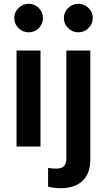

<svg xmlns="http://www.w3.org/2000/svg" viewBox="-20 -771 563 1010"><path d="M67 0V-505H193V0ZM131 -601Q100 -601 77.5 -623Q55 -645 55 -676Q55 -707 77.5 -729Q100 -751 131 -751Q162 -751 184 -729Q206 -707 206 -676Q206 -645 184 -623Q162 -601 131 -601ZM392 -601Q361 -601 338.5 -623Q316 -645 316 -676Q316 -707 338.5 -729Q361 -751 392 -751Q423 -751 445.5 -729Q468 -707 468 -676Q468 -645 445.5 -623Q423 -601 392 -601ZM298 219Q281 219 262.5 216.5Q244 214 233 211V112Q243 114 252.5 115Q262 116 274 116Q303 116 316 103.5Q329 91 329 64V-505H455V70Q455 141 414.5 180Q374 219 298 219Z"/></svg>

Font: Red Hat Text SemiBold
Style: Regular
Weight: 600
Designer: Pentagram, MCKL
Foundry: MCKL
Version: Version 1.030